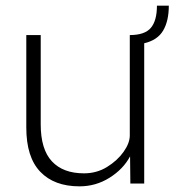

<svg xmlns="http://www.w3.org/2000/svg" viewBox="-20 -649 617 679"><path d="M261 10Q172 10 122.5 -41.5Q73 -93 73 -198V-525H124V-209Q124 -121 163.5 -78.5Q203 -36 277 -36Q322 -36 358.5 -58.5Q395 -81 417 -112Q439 -143 439 -170V-525Q492 -525 513.5 -550.5Q535 -576 535 -629H577Q577 -575 557 -541Q537 -507 490 -496V0H441L440 -96Q416 -51 367.5 -20.5Q319 10 261 10Z"/></svg>

Font: Readex Pro ExtraLight
Style: Regular
Weight: 200
Designer: Bonnie Shaver-Troup, Thomas Jockin
Foundry: Lexend
Version: Version 1.203; ttfautohint (v1.8.3)